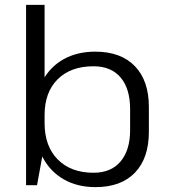

<svg xmlns="http://www.w3.org/2000/svg" viewBox="-20 -760 698 788"><path d="M372 8Q298 8 242.5 -23.5Q187 -55 156.5 -112Q126 -169 126 -245V-300Q126 -376 156.5 -431.5Q187 -487 242 -517.5Q297 -548 371 -548Q476 -548 533.5 -488.5Q591 -429 591 -321V-219Q591 -111 534 -51.5Q477 8 372 8ZM87 -740H163V-170L132 0H87ZM364 -51Q436 -51 475 -97.5Q514 -144 514 -226V-312Q514 -396 475 -442Q436 -488 364 -488Q270 -488 216.5 -434.5Q163 -381 163 -288V-255Q163 -160 217 -105.5Q271 -51 364 -51Z"/></svg>

Font: Pathway Extreme 8pt Thin Light
Style: Regular
Weight: 300
Version: Version 1.001;gftools[0.9.26]